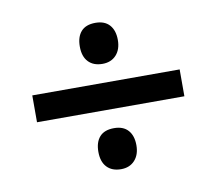

<svg xmlns="http://www.w3.org/2000/svg" viewBox="-60 -658 691 612"><g transform="rotate(-10 285.5 -352.0)"><path d="M46.9 -309.1V-396H523.9V-309.1ZM223.1 -182.1Q223.1 -213.4 238.5 -230.7Q253.9 -248 285.2 -248Q314.9 -248 330.6 -230.5Q346.2 -212.9 346.2 -182.1Q346.2 -151.4 329.6 -133.3Q313 -115.2 285.2 -115.2Q255.9 -115.2 239.5 -132.6Q223.1 -149.9 223.1 -182.1ZM223.1 -522.9Q223.1 -554.2 238.5 -571.5Q253.9 -588.9 285.2 -588.9Q314.9 -588.9 330.6 -571.3Q346.2 -553.7 346.2 -522.9Q346.2 -492.2 329.6 -474.1Q313 -456.1 285.2 -456.1Q255.9 -456.1 239.5 -473.4Q223.1 -490.7 223.1 -522.9Z"/></g></svg>

Font: Open Sans Semibold
Style: Regular
Weight: 600
Foundry: Ascender Corporation
Version: Version 1.10; ttfautohint (v1.5.65-e2d9)